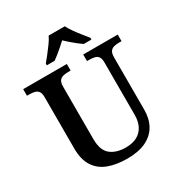

<svg xmlns="http://www.w3.org/2000/svg" viewBox="-213 -1079 1163 1238"><g transform="rotate(-30 368.0 -460.5)"><path d="M374 10Q294 10 234.5 -12.5Q175 -35 142.5 -85.5Q110 -136 110 -217V-601Q110 -630 99.5 -643.5Q89 -657 72 -661Q55 -665 34 -665H16V-714H341V-665H322Q302 -665 284.5 -660.5Q267 -656 257 -642Q247 -628 247 -597V-210Q247 -125 289.5 -91Q332 -57 402 -57Q452 -57 486 -75Q520 -93 538 -127.5Q556 -162 556 -211V-601Q556 -630 546 -643.5Q536 -657 519 -661Q502 -665 481 -665H463V-714H720V-665H701Q681 -665 663.5 -660.5Q646 -656 636 -642Q626 -628 626 -597V-209Q626 -142 598.5 -93Q571 -44 515.5 -17Q460 10 374 10ZM225 -784Q241 -803 261.5 -829Q282 -855 301.5 -882Q321 -909 331 -931H451Q462 -909 481 -882Q500 -855 521 -829Q542 -803 557 -784V-771H500Q484 -782 464 -797.5Q444 -813 425 -830Q406 -847 391 -861Q376 -847 356.5 -830Q337 -813 318 -797.5Q299 -782 283 -771H225Z"/></g></svg>

Font: Noto Serif Khmer SemiBold
Style: Regular
Weight: 600
Version: Version 2.003